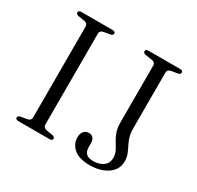

<svg xmlns="http://www.w3.org/2000/svg" viewBox="-153 -876 1092 1066"><g transform="rotate(30 393.0 -343.0)"><path d="M217.5 -59Q217.5 -38.5 242 -34L279.5 -28Q296.5 -24.5 296.5 -13Q296.5 0 277.5 0H78.5Q60 0 60 -13Q60 -24.5 77 -28L114.5 -34Q139 -38.5 139 -59V-641Q139 -661.5 114.5 -666L77 -672Q60 -675.5 60 -687Q60 -700 78.5 -700H277.5Q296.5 -700 296.5 -687Q296.5 -675.5 279.5 -672L242 -666Q217.5 -661.5 217.5 -641ZM701.5 -101.5Q701.5 -49 656.5 -17.5Q611.5 14 541.5 14Q476 14 441.5 -14.5Q407 -43 407 -87.5Q407 -111 419 -125.2Q431 -139.5 452.5 -139.5Q469 -139.5 478.8 -127.8Q488.5 -116 488.5 -96V-70Q488.5 -45 502 -30.2Q515.5 -15.5 549.5 -15.5Q585.5 -15.5 611.2 -33.5Q637 -51.5 637 -87Q637 -110.5 627.2 -129.8Q617.5 -149 604.8 -169Q592 -189 582.2 -215Q572.5 -241 572.5 -277.5V-641Q572.5 -662.5 547.5 -666L508 -671.5Q490.5 -674.5 490.5 -687Q490.5 -700 509 -700H711Q729.5 -700 729.5 -687Q729.5 -675.5 713 -672L675.5 -666Q650.5 -661.5 650.5 -641V-283.5Q650.5 -251 658.2 -227.8Q666 -204.5 676 -185.2Q686 -166 693.8 -146.2Q701.5 -126.5 701.5 -101.5Z"/></g></svg>

Font: Fraunces 9pt S000 Light
Style: Regular
Weight: 300
Version: Version 1.000; ttfautohint (v1.8.3)